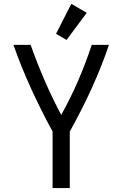

<svg xmlns="http://www.w3.org/2000/svg" viewBox="-20 -962 626 982"><path d="M249 0V-289.1Q122.1 -522.5 48.8 -732.4H136.7Q206.1 -537.1 293 -374.5Q383.8 -535.2 449.2 -732.4H537.1Q466.8 -522.5 336.9 -289.1V0ZM344.7 -942.4 423.8 -896.5 320.3 -757.8 266.6 -789.1Z"/></svg>

Font: Consola Mono
Style: Book
Weight: 400
Monospace: yes
Designer: Wojciech Kalinowski "wmk69" (wmk69@o2.pl)
Foundry: Wojciech Kalinowski "wmk69" (wmk69@o2.pl)
Version: Version 2.1.0